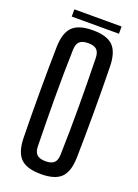

<svg xmlns="http://www.w3.org/2000/svg" viewBox="-165 -947 737 1024"><g transform="rotate(20 203.5 -435.5)"><path d="M204 8Q124 8 89 -26.5Q54 -61 52 -140Q47 -400 52 -660Q54 -739 89 -773.5Q124 -808 204 -808Q284 -808 318.5 -773.5Q353 -739 355 -660Q360 -399 355 -140Q353 -61 318.5 -26.5Q284 8 204 8ZM204 -65Q237 -65 252 -79Q267 -93 268 -125Q272 -261 271.5 -401.5Q271 -542 268 -675Q267 -707 252 -721Q237 -735 204 -735Q171 -735 155.5 -721Q140 -707 139 -675Q135 -542 135.5 -401.5Q136 -261 139 -125Q140 -93 155.5 -79Q171 -65 204 -65ZM72 -838V-879H340V-838Z"/></g></svg>

Font: Big Shoulders Display SemiBold
Style: Regular
Weight: 600
Designer: Patric King
Foundry: XO Type Co
Version: Version 1.000; ttfautohint (v1.8.2)